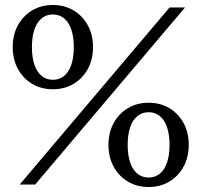

<svg xmlns="http://www.w3.org/2000/svg" viewBox="-20 -740 809 770"><path d="M192 -382Q145 -382 108.5 -404Q72 -426 51.5 -464Q31 -502 31 -551Q31 -600 51.5 -638Q72 -676 108.5 -698Q145 -720 192 -720Q239 -720 275.5 -698Q312 -676 332.5 -638Q353 -600 353 -551Q353 -502 332.5 -464Q312 -426 275.5 -404Q239 -382 192 -382ZM192 -420Q218 -420 237 -435.5Q256 -451 266 -480.5Q276 -510 276 -551Q276 -592 266 -621.5Q256 -651 237 -666.5Q218 -682 192 -682Q166 -682 147 -666.5Q128 -651 118 -621.5Q108 -592 108 -551Q108 -510 118 -480.5Q128 -451 147 -435.5Q166 -420 192 -420ZM576 10Q529 10 492.5 -12Q456 -34 435.5 -72Q415 -110 415 -159Q415 -208 435.5 -246Q456 -284 492.5 -306Q529 -328 576 -328Q623 -328 659.5 -306Q696 -284 716.5 -246Q737 -208 737 -159Q737 -111 716.5 -72.5Q696 -34 659.5 -12Q623 10 576 10ZM59 0 660 -710H722L121 0ZM576 -28Q602 -28 621 -43.5Q640 -59 650 -88.5Q660 -118 660 -159Q660 -200 650 -229.5Q640 -259 621 -274.5Q602 -290 576 -290Q550 -290 531 -274.5Q512 -259 502 -229.5Q492 -200 492 -159Q492 -118 502 -88.5Q512 -59 531 -43.5Q550 -28 576 -28Z"/></svg>

Font: Roboto Serif 72pt
Style: Regular
Weight: 400
Designer: Greg Gazdowicz
Foundry: Commercial Type
Version: Version 1.008